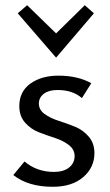

<svg xmlns="http://www.w3.org/2000/svg" viewBox="-20 -711 421 736"><path d="M195 -490 48 -660 84 -691 195 -583 305 -691 340 -660ZM182 5Q88 5 31 -40L74 -92Q121 -52 187 -52Q224 -52 245 -69Q266 -86 266 -113Q266 -138 244 -155Q222 -172 191 -182Q160 -192 129 -204Q98 -216 76 -241Q54 -266 54 -304Q54 -360 96.5 -390.5Q139 -421 204 -421Q278 -421 330 -392L294 -335Q259 -366 200 -366Q167 -366 148 -351.5Q129 -337 129 -314Q129 -290 151 -274Q173 -258 204.5 -248Q236 -238 267 -225.5Q298 -213 320 -187.5Q342 -162 342 -124Q342 -69 299 -32Q256 5 182 5Z"/></svg>

Font: EauTest Medium
Style: Regular
Weight: 500
Designer: Christian Thalmann (Catharsis Fonts)
Version: Version 0.001;PS 000.001;hotconv 1.0.88;makeotf.lib2.5.64775